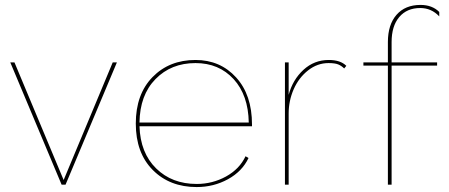

<svg xmlns="http://www.w3.org/2000/svg" viewBox="-20 -755 1835 785"><path d="M458 -500 248 0H231.9L22 -500H39.1L240.2 -19L440.9 -500Z M784.2 9.8Q673.8 9.8 604.5 -60.1Q535.2 -129.9 535.2 -250Q535.2 -369.6 603.5 -439.7Q671.9 -509.8 779.3 -509.8Q880.4 -509.8 945.3 -438.5Q1010.3 -367.2 1010.3 -246.1V-238.8H550.3Q553.7 -129.9 618.4 -66.4Q683.1 -2.9 784.2 -2.9Q848.6 -2.9 904.1 -33.4Q959.5 -64 983.9 -116.2L996.1 -108.9Q970.2 -54.2 911.9 -22.2Q853.5 9.8 784.2 9.8ZM550.3 -253.9H997.1Q995.1 -366.2 935.1 -431.6Q875 -497.1 779.3 -497.1Q679.7 -497.1 615.7 -431.6Q551.8 -366.2 550.3 -253.9Z M1324.2 -509.8Q1372.1 -509.8 1396 -485.8L1387.2 -475.1Q1376 -486.3 1362.5 -491.7Q1349.1 -497.1 1323.2 -497.1Q1277.8 -497.1 1239.7 -467.3Q1201.7 -437.5 1180.9 -390.4Q1160.2 -343.3 1160.2 -291V0H1145V-500H1160.2V-367.2Q1176.8 -429.2 1220.7 -469.5Q1264.6 -509.8 1324.2 -509.8Z M1699.2 -734.9Q1747.1 -734.9 1775.9 -706.1V-688Q1743.7 -722.2 1698.2 -722.2Q1643.6 -722.2 1612.3 -685.3Q1581.1 -648.4 1581.1 -583V-500H1767.1V-486.8H1581.1V0H1565.9V-486.8H1465.8V-500H1565.9V-583Q1565.9 -654.3 1601.3 -694.6Q1636.7 -734.9 1699.2 -734.9Z"/></svg>

Font: Human Sans Thin
Style: Regular
Weight: 100
Designer: Tim Radville
Foundry: Continuum
Version: Version 1.000;FEAKit 1.0